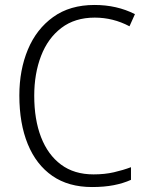

<svg xmlns="http://www.w3.org/2000/svg" viewBox="-20 -744 592 774"><path d="M362 -673Q282 -673 227.5 -631.5Q173 -590 145.5 -518.5Q118 -447 118 -358Q118 -262 145.5 -191Q173 -120 226 -80.5Q279 -41 357 -41Q402 -41 439 -49.5Q476 -58 508 -70V-19Q477 -5 438.5 2.5Q400 10 351 10Q256 10 191 -35Q126 -80 92 -163Q58 -246 58 -359Q58 -462 92.5 -544.5Q127 -627 194.5 -675.5Q262 -724 361 -724Q451 -724 524 -687L502 -638Q436 -673 362 -673Z"/></svg>

Font: Noto Sans Arabic SemCond Light
Style: Regular
Weight: 300
Width: 4
Designer: Monotype Design Team, Nadine Chahine, Nizar Qandah and Khaled Hosny
Foundry: Monotype Imaging Inc.
Version: Version 2.012; ttfautohint (v1.8.4.7-5d5b)